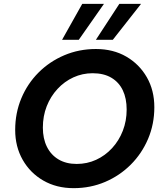

<svg xmlns="http://www.w3.org/2000/svg" viewBox="-20 -967 846 999"><path d="M363 12Q274 12 205.5 -27.5Q137 -67 98 -135.5Q59 -204 59 -291Q59 -379 91 -455.5Q123 -532 180.5 -589.5Q238 -647 314.5 -679.5Q391 -712 479 -712Q569 -712 637 -672.5Q705 -633 744 -565Q783 -497 783 -409Q783 -321 750.5 -244.5Q718 -168 660.5 -110.5Q603 -53 527 -20.5Q451 12 363 12ZM379 -114Q433 -114 480 -135.5Q527 -157 563 -196Q599 -235 619 -286.5Q639 -338 639 -397Q639 -455 619 -497Q599 -539 559.5 -562.5Q520 -586 462 -586Q409 -586 362 -564.5Q315 -543 279 -504Q243 -465 223 -414Q203 -363 203 -303Q203 -246 224 -203.5Q245 -161 284.5 -137.5Q324 -114 379 -114ZM479 -760 601 -947H714L567 -760ZM303 -760 408 -947H521L390 -760Z"/></svg>

Font: DM Sans 24pt ExtraBold
Style: Italic
Weight: 800
Italic angle: -10°
Designer: Colophon Foundry, Jonny Pinhorn
Foundry: Colophon Foundry
Version: Version 4.004;gftools[0.9.30]